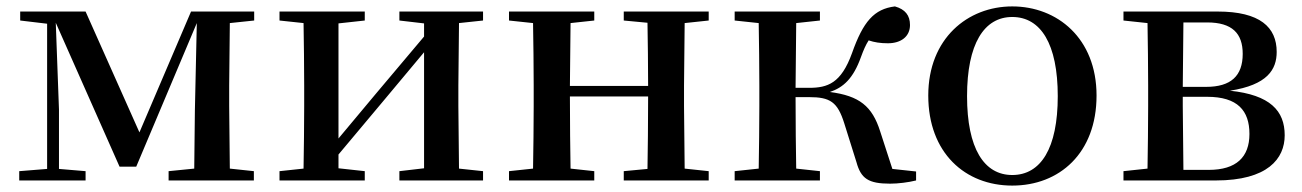

<svg xmlns="http://www.w3.org/2000/svg" viewBox="-20 -563 4062 599"><path d="M127 0H247V-29L164 -36V-221L154 -492L353 -43H405L594 -491L588 -219L586 -37L506 -29V0H772V-29L697 -37L695 -232V-296L697 -491L773 -499V-527H576L415 -150L247 -527H43V-499L127 -489V-36L40 -29V0Z M1226 -499 1303 -490V-449L1153 -271L1036 -131V-490L1118 -499V-527H852V-499L927 -491C928 -435 929 -351 929 -296V-232C929 -177 928 -93 927 -37L852 -29V0H1118V-29L1036 -38V-81L1181 -254L1303 -400V-38L1226 -29V0H1487V-29L1412 -37L1410 -232V-296L1412 -491L1487 -499V-527H1226Z M1926 -499 2000 -492C2001 -437 2002 -356 2002 -295H1758L1760 -491L1834 -499V-527H1568V-499L1643 -491C1644 -435 1645 -351 1645 -296V-232C1645 -177 1644 -93 1643 -37L1568 -29V0H1834V-29L1760 -37C1759 -93 1758 -181 1758 -262H2002C2002 -180 2001 -93 2000 -36L1926 -29V0H2191V-29L2116 -37L2114 -232V-296L2116 -491L2191 -499V-527H1926Z M2652 -57C2666 -6 2689 10 2757 10C2782 10 2814 6 2838 0V-28L2764 -36L2726 -153C2701 -232 2661 -264 2569 -276C2611 -290 2642 -318 2666 -385C2674 -407 2681 -423 2690 -437C2708 -431 2726 -428 2750 -428C2791 -428 2819 -449 2819 -485C2819 -515 2804 -534 2772 -543C2707 -535 2673 -496 2638 -397C2604 -303 2562 -289 2504 -289H2462L2464 -491L2538 -499V-527H2272V-499L2347 -491C2348 -435 2349 -351 2349 -296V-232C2349 -177 2348 -93 2347 -37L2272 -29V0H2538V-29L2464 -37C2463 -93 2462 -180 2462 -260H2504C2570 -260 2593 -245 2614 -178Z M3138 16C3285 16 3401 -85 3401 -265C3401 -444 3278 -543 3138 -543C2999 -543 2876 -443 2876 -265C2876 -86 2991 16 3138 16ZM3138 -17C3050 -17 2997 -100 2997 -263C2997 -426 3050 -510 3138 -510C3227 -510 3280 -426 3280 -263C3280 -100 3227 -17 3138 -17Z M3558 0H3773C3935 0 3988 -68 3988 -141C3988 -217 3943 -267 3817 -280C3934 -298 3963 -346 3963 -401C3963 -478 3911 -527 3779 -527H3485V-499L3560 -491C3561 -435 3562 -351 3562 -296V-232C3562 -177 3561 -93 3560 -37L3485 -29V0ZM3672 -493H3746C3824 -493 3857 -459 3857 -395C3857 -326 3820 -292 3743 -292H3670ZM3670 -261H3746C3841 -261 3878 -218 3878 -145C3878 -73 3837 -33 3751 -33H3672L3670 -232Z"/></svg>

Font: GenKiMin2 TW SB
Style: Regular
Weight: 600
Version: Version 2.100;PS 2.1;hotconv 16.6.51;makeotf.lib2.5.65220 DE